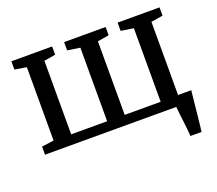

<svg xmlns="http://www.w3.org/2000/svg" viewBox="-122 -724 1214 1074"><g transform="rotate(-20 485.0 -187.5)"><path d="M839.1 180Q837.9 159.8 835.3 136.2Q832.8 112.6 829.9 88.3Q826.9 64 824.3 41.3Q821.6 18.6 820.1 0L774.2 -59.2H930.8Q928.7 -39.2 926.2 -15.1Q923.6 9 921 35Q918.5 61 915.7 86.8Q912.8 112.7 910.3 136.6Q907.8 160.5 905.3 180ZM38.8 0V-48.2L110.8 -57.9V-494.8L40.6 -506.1V-555.3H283.1V-506.1L215.2 -494.8V-56.9H429.3V-494.8L354.5 -506.1V-555.3H601.6V-506.1L533.8 -494.8V-56.9H747.9V-494.8L673.1 -506.1V-555.3H922.5V-506.1L852.3 -494.8V-57.9L924.3 -48.2V0Z"/></g></svg>

Font: Merriweather Light
Style: Regular
Weight: 300
Designer: Eben Sorkin
Foundry: Eben Sorkin
Version: Version 2.100